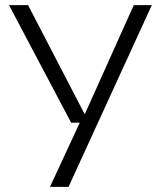

<svg xmlns="http://www.w3.org/2000/svg" viewBox="-20 -725 624 745"><path d="M174 0 296 -263 305 -273 499 -705H569L246 0ZM256 -249 15 -705H89L309 -281H320V-249Z"/></svg>

Font: TikTok Sans 24pt Light
Style: Regular
Weight: 300
Version: Version 4.000